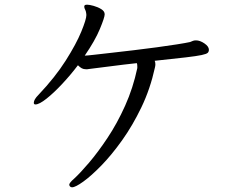

<svg xmlns="http://www.w3.org/2000/svg" viewBox="-20 -751 1040 818"><path d="M565 -468Q565 -473 564.5 -476Q564 -479 563 -482Q507 -476 454 -469Q401 -462 359 -457Q355 -456 352 -456Q349 -456 346 -456Q336 -456 328.5 -460Q321 -464 312 -473Q281 -432 245 -393.5Q209 -355 178 -330.5Q147 -306 131 -306Q124 -306 124 -313Q124 -327 144 -347Q215 -422 260 -493Q305 -564 326.5 -616.5Q348 -669 348 -687Q348 -689 347.5 -692Q347 -695 347 -696Q346 -704 342.5 -710.5Q339 -717 339 -722Q339 -726 340 -727Q341 -731 352 -731Q361 -731 379 -726Q397 -721 411.5 -712Q426 -703 426 -690Q426 -677 405.5 -627.5Q385 -578 341 -514Q349 -514 379.5 -517.5Q410 -521 454.5 -526Q499 -531 549.5 -537Q600 -543 648 -549.5Q696 -556 734 -562Q772 -568 790 -572Q796 -574 801 -576.5Q806 -579 815 -579Q832 -579 851 -566Q870 -553 870 -539Q870 -531 865 -526Q860 -521 839 -516.5Q818 -512 771 -506.5Q724 -501 639 -492Q642 -486 642 -477Q642 -474 641.5 -470.5Q641 -467 640 -463Q620 -372 582.5 -294Q545 -216 500 -153Q455 -90 411.5 -45.5Q368 -1 334.5 23Q301 47 287 47Q281 47 278 43Q275 39 275 36Q275 28 297 9Q322 -14 359.5 -58Q397 -102 438 -163.5Q479 -225 513 -300.5Q547 -376 565 -461Z"/></svg>

Font: QiushuiShotai
Style: Regular
Weight: 600
Designer: Fontworks Inc.
Foundry: Fontworks Inc.
Version: Version 1.250